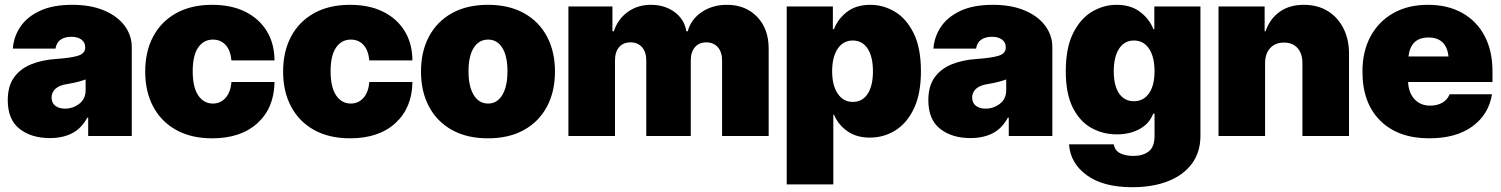

<svg xmlns="http://www.w3.org/2000/svg" viewBox="-20 -573 6325 809"><path d="M190.4 8.8Q111.8 8.8 62.3 -30.3Q12.7 -69.3 12.7 -150.4Q12.7 -210.4 39.3 -247.1Q65.9 -283.7 111.3 -302Q156.7 -320.3 212.9 -324.2Q281.2 -329.1 310.1 -338.6Q338.9 -348.1 338.9 -372.1V-374Q338.9 -395 322.8 -406.5Q306.6 -418 281.2 -418Q252.9 -418 235.4 -405.8Q217.8 -393.6 213.9 -368.2H34.2Q37.6 -418 65.7 -460Q93.8 -502 148.2 -527.3Q202.6 -552.7 284.2 -552.7Q361.8 -552.7 418.2 -529.1Q474.6 -505.4 504.9 -464.8Q535.2 -424.3 535.2 -374V0H351.6V-77.1H347.7Q322.8 -31.2 283.2 -11.2Q243.7 8.8 190.4 8.8ZM253.9 -115.2Q287.1 -115.2 314 -135.7Q340.8 -156.2 340.8 -193.4V-238.3Q310.5 -226.6 262.7 -218.8Q228.5 -213.4 212.9 -198.2Q197.3 -183.1 197.3 -162.1Q197.3 -139.2 213.1 -127.2Q229 -115.2 253.9 -115.2Z M874 9.8Q785.2 9.8 721.9 -25.6Q658.7 -61 625.2 -124.3Q591.8 -187.5 591.8 -271.5Q591.8 -355.5 625.2 -418.7Q658.7 -481.9 721.9 -517.3Q785.2 -552.7 874 -552.7Q954.6 -552.7 1013.2 -523.7Q1071.8 -494.6 1104 -442.1Q1136.2 -389.6 1136.7 -318.4H955.1Q951.2 -361.3 930.4 -383.8Q909.7 -406.2 877 -406.2Q838.4 -406.2 815.2 -373Q792 -339.8 792 -272.5Q792 -205.6 815.2 -171.1Q838.4 -136.7 877 -136.7Q909.2 -136.7 930.4 -160.6Q951.7 -184.6 955.1 -227.5H1136.7Q1135.3 -118.7 1065.2 -54.4Q995.1 9.8 874 9.8Z M1455.1 9.8Q1366.2 9.8 1303 -25.6Q1239.7 -61 1206.3 -124.3Q1172.9 -187.5 1172.9 -271.5Q1172.9 -355.5 1206.3 -418.7Q1239.7 -481.9 1303 -517.3Q1366.2 -552.7 1455.1 -552.7Q1535.6 -552.7 1594.2 -523.7Q1652.8 -494.6 1685.1 -442.1Q1717.3 -389.6 1717.8 -318.4H1536.1Q1532.2 -361.3 1511.5 -383.8Q1490.7 -406.2 1458 -406.2Q1419.4 -406.2 1396.2 -373Q1373 -339.8 1373 -272.5Q1373 -205.6 1396.2 -171.1Q1419.4 -136.7 1458 -136.7Q1490.2 -136.7 1511.5 -160.6Q1532.7 -184.6 1536.1 -227.5H1717.8Q1716.3 -118.7 1646.2 -54.4Q1576.2 9.8 1455.1 9.8Z M2036.1 9.8Q1947.3 9.8 1884 -25.6Q1820.8 -61 1787.4 -124.3Q1753.9 -187.5 1753.9 -271.5Q1753.9 -355.5 1787.4 -418.7Q1820.8 -481.9 1884 -517.3Q1947.3 -552.7 2036.1 -552.7Q2125 -552.7 2188.2 -517.3Q2251.5 -481.9 2284.9 -418.7Q2318.4 -355.5 2318.4 -271.5Q2318.4 -187.5 2284.9 -124.3Q2251.5 -61 2188.2 -25.6Q2125 9.8 2036.1 9.8ZM2037.1 -136.7Q2074.7 -136.7 2096.4 -172.6Q2118.2 -208.5 2118.2 -272.5Q2118.2 -336.9 2096.4 -371.6Q2074.7 -406.2 2037.1 -406.2Q1998 -406.2 1976.1 -371.6Q1954.1 -336.9 1954.1 -272.5Q1954.1 -208.5 1976.1 -172.6Q1998 -136.7 2037.1 -136.7Z M2375 0V-545.9H2560.5V-441.4H2566.4Q2583.5 -492.7 2625 -522.7Q2666.5 -552.7 2722.7 -552.7Q2780.8 -552.7 2822.3 -522.2Q2863.8 -491.7 2872.1 -441.4H2877.9Q2891.6 -491.7 2936.8 -522.2Q2981.9 -552.7 3043 -552.7Q3121.1 -552.7 3169.9 -502.4Q3218.8 -452.1 3218.8 -368.2V0H3022.5V-318.4Q3022.5 -354 3004.4 -374.3Q2986.3 -394.5 2956.1 -394.5Q2925.8 -394.5 2908.2 -374.3Q2890.6 -354 2890.6 -318.4V0H2703.1V-318.4Q2703.1 -354 2685.1 -374.3Q2667 -394.5 2636.7 -394.5Q2606 -394.5 2588.6 -374.3Q2571.3 -354 2571.3 -318.4V0Z M3294.9 204.1V-545.9H3489.3V-450.2H3494.1Q3509.8 -492.2 3548.3 -522.5Q3586.9 -552.7 3647.5 -552.7Q3701.7 -552.7 3750.2 -523.9Q3798.8 -495.1 3829.6 -433.3Q3860.4 -371.6 3860.4 -272.5Q3860.4 -178.2 3831.1 -116.2Q3801.8 -54.2 3752.9 -23.7Q3704.1 6.8 3645.5 6.8Q3587.9 6.8 3549.6 -20.8Q3511.2 -48.3 3494.1 -89.8H3491.2V204.1ZM3573.2 -143.6Q3613.8 -143.6 3636 -177.7Q3658.2 -211.9 3658.2 -272.5Q3658.2 -333.5 3636 -367.9Q3613.8 -402.3 3573.2 -402.3Q3533.2 -402.3 3509.8 -367.9Q3486.3 -333.5 3486.3 -272.5Q3486.3 -213.4 3509.8 -178.5Q3533.2 -143.6 3573.2 -143.6Z M4069.3 8.8Q3990.7 8.8 3941.2 -30.3Q3891.6 -69.3 3891.6 -150.4Q3891.6 -210.4 3918.2 -247.1Q3944.8 -283.7 3990.2 -302Q4035.6 -320.3 4091.8 -324.2Q4160.2 -329.1 4189 -338.6Q4217.8 -348.1 4217.8 -372.1V-374Q4217.8 -395 4201.7 -406.5Q4185.5 -418 4160.2 -418Q4131.8 -418 4114.3 -405.8Q4096.7 -393.6 4092.8 -368.2H3913.1Q3916.5 -418 3944.6 -460Q3972.7 -502 4027.1 -527.3Q4081.5 -552.7 4163.1 -552.7Q4240.7 -552.7 4297.1 -529.1Q4353.5 -505.4 4383.8 -464.8Q4414.1 -424.3 4414.1 -374V0H4230.5V-77.1H4226.6Q4201.7 -31.2 4162.1 -11.2Q4122.6 8.8 4069.3 8.8ZM4132.8 -115.2Q4166 -115.2 4192.9 -135.7Q4219.7 -156.2 4219.7 -193.4V-238.3Q4189.5 -226.6 4141.6 -218.8Q4107.4 -213.4 4091.8 -198.2Q4076.2 -183.1 4076.2 -162.1Q4076.2 -139.2 4092 -127.2Q4107.9 -115.2 4132.8 -115.2Z M4751 215.8Q4627.9 215.8 4558.8 165Q4489.7 114.3 4484.4 35.2H4672.9Q4677.2 61.5 4700 72.8Q4722.7 84 4756.8 84Q4794.9 84 4819.8 65.4Q4844.7 46.9 4844.7 -1V-93.8H4838.9Q4823.2 -52.2 4782 -29.5Q4740.7 -6.8 4685.5 -6.8Q4627.4 -6.8 4578.6 -33.9Q4529.8 -61 4500.2 -119.6Q4470.7 -178.2 4470.7 -272.5Q4470.7 -371.6 4501.7 -433.3Q4532.7 -495.1 4581.5 -523.9Q4630.4 -552.7 4684.6 -552.7Q4745.1 -552.7 4784.4 -522.5Q4823.7 -492.2 4839.8 -450.2H4843.8V-545.9H5038.1V-1Q5038.1 67.9 5002.2 116.5Q4966.3 165 4901.9 190.4Q4837.4 215.8 4751 215.8ZM4757.8 -146.5Q4798.3 -146.5 4821.5 -179.9Q4844.7 -213.4 4844.7 -272.5Q4844.7 -333.5 4821.5 -367.9Q4798.3 -402.3 4757.8 -402.3Q4717.8 -402.3 4695.3 -367.9Q4672.9 -333.5 4672.9 -272.5Q4672.9 -211.9 4695.3 -179.2Q4717.8 -146.5 4757.8 -146.5Z M5310.5 -306.6V0H5114.3V-545.9H5308.6V-441.4H5312.5Q5330.6 -493.7 5371.8 -523.2Q5413.1 -552.7 5473.6 -552.7Q5531.7 -552.7 5574.5 -526.4Q5617.2 -500 5640.6 -453.6Q5664.1 -407.2 5664.1 -347.7V0H5467.8V-306.6Q5467.8 -347.2 5447.3 -370.4Q5426.8 -393.6 5389.6 -393.6Q5353.5 -393.6 5332 -370.4Q5310.5 -347.2 5310.5 -306.6Z M6002 9.8Q5870.6 9.8 5795.7 -64.7Q5720.7 -139.2 5720.7 -271.5Q5720.7 -356 5754.6 -419.2Q5788.6 -482.4 5850.6 -517.6Q5912.6 -552.7 5997.1 -552.7Q6079.6 -552.7 6140.6 -518.8Q6201.7 -484.9 6235.1 -422.1Q6268.6 -359.4 6268.6 -272.5V-227.5H5913.1Q5915 -182.1 5940.2 -155Q5965.3 -127.9 6005.9 -127.9Q6036.1 -127.9 6057.6 -140.4Q6079.1 -152.8 6087.9 -175.8H6266.6Q6252.9 -90.8 6184.1 -40.5Q6115.2 9.8 6002 9.8ZM5999 -415Q5923.8 -415 5914.6 -335H6083.5Q6074.2 -415 5999 -415Z"/></svg>

Font: Inter Tight Black
Style: Regular
Weight: 900
Designer: Rasmus Andersson
Foundry: rsms
Version: Version 3.004; ttfautohint (v1.8.4.7-5d5b)